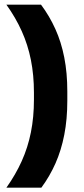

<svg xmlns="http://www.w3.org/2000/svg" viewBox="-20 -696 366 840"><path d="M128.5 -290.5Q128.5 -367.5 115.2 -433.8Q102 -500 75.2 -559.5Q48.5 -619 8 -675.5H159.5Q196.5 -626 222.2 -569Q248 -512 261.2 -444.5Q274.5 -377 274.5 -296V-255Q274.5 -174 261.2 -106.2Q248 -38.5 222.8 18.5Q197.5 75.5 161 125H8Q48.5 68 75.2 8.5Q102 -51 115.2 -117.2Q128.5 -183.5 128.5 -260.5Z"/></svg>

Font: Anek Gurmukhi
Style: Bold
Weight: 700
Designer: Sarang Kulkarni (Gurmukhi), Yesha Goshar (Latin)
Foundry: Ek Type
Version: Version 1.003